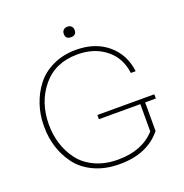

<svg xmlns="http://www.w3.org/2000/svg" viewBox="-158 -1042 1146 1198"><g transform="rotate(-20 415.5 -443.0)"><path d="M383 -867Q383 -883 393 -892.5Q403 -902 419 -902Q435 -902 445 -892.5Q455 -883 455 -867Q455 -832 419 -832Q383 -832 383 -867ZM435 16Q339 16 266 -18Q193 -52 151.5 -108Q110 -164 90 -228Q70 -292 70 -360V-372Q70 -443 92 -509Q114 -575 155.5 -629Q197 -683 265.5 -715.5Q334 -748 419 -748Q546 -748 628.5 -679Q711 -610 725 -495H693Q680 -599 604.5 -658.5Q529 -718 419 -718Q270 -718 186 -615.5Q102 -513 102 -366Q102 -299 121 -238Q140 -177 178.5 -126Q217 -75 283 -44.5Q349 -14 435 -14Q595 -14 682 -111V-292H407V-320H785V-292H714V-102Q619 16 435 16Z"/></g></svg>

Font: Sora Thin
Style: Regular
Weight: 32
Designer: Jonathan Barnbrook, Julián Moncada
Foundry: Barnbrook Fonts
Version: Version 2.000